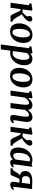

<svg xmlns="http://www.w3.org/2000/svg" viewBox="2042 -2650 862 4986"><g transform="rotate(90 2473.0 -157.0)"><path d="M115.2 -470.2 64.9 -499 73.2 -542.5 227.5 -567.9 257.3 -554.2 224.1 -312H300.8Q324.2 -330.6 343 -349.6Q361.8 -368.7 380.9 -393.1Q391.1 -405.8 398.2 -420.9Q405.3 -436 405.3 -449.2Q405.8 -455.6 403.8 -460.4Q401.9 -465.3 399.7 -470.5Q397.5 -475.6 395.5 -481.9Q393.6 -488.3 393.6 -498Q393.6 -514.2 400.6 -526.9Q407.7 -539.6 419.4 -547.9Q431.2 -556.2 446.5 -560.5Q461.9 -564.9 478 -564.9Q490.2 -564.9 501.7 -561Q513.2 -557.1 521.7 -549.8Q530.3 -542.5 535.4 -531.7Q540.5 -521 540.5 -507.3Q540.5 -485.8 531.7 -464.8Q522.9 -443.8 508.5 -424.3Q494.1 -404.8 474.9 -386.5Q455.6 -368.2 434.6 -351.3Q413.6 -334.5 391.8 -319.8Q370.1 -305.2 351.1 -292.5Q362.3 -278.3 375.5 -256.6Q388.7 -234.9 402.8 -210Q417 -185.1 431.6 -159.9Q446.3 -134.8 460.2 -114Q474.1 -93.3 487.1 -79.1Q500 -64.9 510.7 -62.5L546.9 -44.9L541 0H411.1Q391.1 0 374.3 -19.5Q357.4 -39.1 342.5 -68.4Q327.6 -97.7 314 -131.6Q300.3 -165.5 286.4 -194.8Q272.5 -224.1 257.8 -243.7Q243.2 -263.2 226.1 -263.2H217.8L182.1 0H51.8Z M586.9 -213.4Q585.4 -260.3 594.5 -304.9Q603.5 -349.6 621.3 -389.2Q639.2 -428.7 665.3 -461.7Q691.4 -494.6 724.9 -518.3Q758.3 -542 798.3 -555.2Q838.4 -568.4 884.3 -568.4Q984.9 -568.4 1038.6 -510.5Q1092.3 -452.6 1094.7 -344.2Q1095.7 -297.4 1086.9 -252.4Q1078.1 -207.5 1060.3 -168Q1042.5 -128.4 1016.1 -95.2Q989.7 -62 956.3 -38.3Q922.9 -14.6 882.6 -1.2Q842.3 12.2 796.9 12.2Q695.8 12.2 643.1 -46.4Q590.3 -105 586.9 -213.4ZM816.9 -49.3Q841.8 -49.3 861.6 -62.3Q881.3 -75.2 896.5 -97.4Q911.6 -119.6 922.4 -149.2Q933.1 -178.7 939.5 -211.4Q945.8 -244.1 948.5 -278.6Q951.2 -313 950.7 -345.2Q948.7 -427.7 927.7 -465.6Q906.7 -503.4 866.7 -503.4Q841.8 -503.4 821.8 -490.7Q801.8 -478 786.1 -456.1Q770.5 -434.1 759.5 -405.3Q748.5 -376.5 741.7 -344Q734.9 -311.5 731.9 -277.8Q729 -244.1 730 -212.4Q731.9 -129.4 752.7 -89.4Q773.4 -49.3 816.9 -49.3Z M1262.2 253.9H1134.3L1232.4 -474.1L1179.7 -501L1188 -542.5L1347.7 -567.9L1372.1 -556.2L1366.2 -505.4Q1377.9 -517.6 1392.3 -528.8Q1406.7 -540 1424.3 -548.8Q1441.9 -557.6 1462.2 -562.7Q1482.4 -567.9 1505.9 -567.9Q1548.3 -567.9 1579.8 -553Q1611.3 -538.1 1632.3 -510.5Q1653.3 -482.9 1663.8 -443.8Q1674.3 -404.8 1674.3 -356.4Q1674.3 -311.5 1664.3 -266.6Q1654.3 -221.7 1635 -181.2Q1615.7 -140.6 1587.9 -105.7Q1560.1 -70.8 1524.4 -45.2Q1488.8 -19.5 1445.6 -4.9Q1402.3 9.8 1353 9.8Q1338.9 9.8 1325 8.1Q1311 6.3 1296.9 3.9ZM1306.6 -64.9Q1319.3 -59.1 1333.7 -56.6Q1348.1 -54.2 1366.7 -54.2Q1397 -54.2 1421.1 -66.9Q1445.3 -79.6 1464.1 -101.6Q1482.9 -123.5 1496.6 -152.8Q1510.3 -182.1 1518.8 -215.3Q1527.3 -248.5 1531.5 -283.9Q1535.6 -319.3 1535.6 -353Q1535.6 -382.8 1530.8 -408Q1525.9 -433.1 1516.4 -451.2Q1506.8 -469.2 1492.9 -479.2Q1479 -489.3 1460.4 -489.3Q1443.8 -489.3 1429 -483.6Q1414.1 -478 1401.1 -469Q1388.2 -460 1377 -448.2Q1365.7 -436.5 1356.9 -424.3Z M1741.7 -213.4Q1740.2 -260.3 1749.3 -304.9Q1758.3 -349.6 1776.1 -389.2Q1793.9 -428.7 1820.1 -461.7Q1846.2 -494.6 1879.6 -518.3Q1913.1 -542 1953.1 -555.2Q1993.2 -568.4 2039.1 -568.4Q2139.6 -568.4 2193.4 -510.5Q2247.1 -452.6 2249.5 -344.2Q2250.5 -297.4 2241.7 -252.4Q2232.9 -207.5 2215.1 -168Q2197.3 -128.4 2170.9 -95.2Q2144.5 -62 2111.1 -38.3Q2077.6 -14.6 2037.4 -1.2Q1997.1 12.2 1951.7 12.2Q1850.6 12.2 1797.9 -46.4Q1745.1 -105 1741.7 -213.4ZM1971.7 -49.3Q1996.6 -49.3 2016.4 -62.3Q2036.1 -75.2 2051.3 -97.4Q2066.4 -119.6 2077.1 -149.2Q2087.9 -178.7 2094.2 -211.4Q2100.6 -244.1 2103.3 -278.6Q2106 -313 2105.5 -345.2Q2103.5 -427.7 2082.5 -465.6Q2061.5 -503.4 2021.5 -503.4Q1996.6 -503.4 1976.6 -490.7Q1956.5 -478 1940.9 -456.1Q1925.3 -434.1 1914.3 -405.3Q1903.3 -376.5 1896.5 -344Q1889.6 -311.5 1886.7 -277.8Q1883.8 -244.1 1884.8 -212.4Q1886.7 -129.4 1907.5 -89.4Q1928.2 -49.3 1971.7 -49.3Z M2396.5 -469.7 2345.7 -499 2354.5 -542.5 2508.3 -567.9 2532.7 -556.2 2524.4 -453.6Q2541.5 -477.5 2562.5 -498.5Q2583.5 -519.5 2607.4 -534.9Q2631.3 -550.3 2657.5 -559.1Q2683.6 -567.9 2710.9 -567.9Q2735.8 -567.9 2756.8 -561.8Q2777.8 -555.7 2793.5 -541.5Q2809.1 -527.3 2819.1 -504.6Q2829.1 -481.9 2832.5 -448.7Q2849.6 -475.1 2871.1 -496.8Q2892.6 -518.6 2917.2 -534.4Q2941.9 -550.3 2969.5 -559.1Q2997.1 -567.9 3026.4 -567.9Q3052.7 -567.9 3074.7 -559.8Q3096.7 -551.8 3112.8 -534.2Q3128.9 -516.6 3137.9 -488.5Q3147 -460.4 3147 -420.4Q3147 -406.2 3144.8 -385.3Q3142.6 -364.3 3139.2 -340.6Q3135.7 -316.9 3131.6 -292.2Q3127.4 -267.6 3124 -246.6Q3121.1 -227.5 3117.7 -208Q3114.3 -188.5 3111.3 -168.9Q3108.4 -149.4 3106.2 -131.1Q3104 -112.8 3103.5 -96.7Q3102.5 -79.1 3106.9 -72Q3111.3 -64.9 3118.2 -64.9Q3126.5 -64.9 3136.5 -70.3Q3146.5 -75.7 3166.5 -91.8L3180.7 -60.5Q3176.8 -55.2 3166 -43.5Q3155.3 -31.7 3138.2 -19.8Q3121.1 -7.8 3098.1 1.2Q3075.2 10.3 3046.9 10.3Q3022 10.3 3006.1 4.4Q2990.2 -1.5 2981.2 -11.7Q2972.2 -22 2968.8 -35.4Q2965.3 -48.8 2965.8 -64.5Q2966.3 -78.1 2968.3 -95.9Q2970.2 -113.8 2973.1 -133.8Q2976.1 -153.8 2979.7 -175.3Q2983.4 -196.8 2987.3 -217.8Q2990.7 -237.8 2994.6 -262Q2998.5 -286.1 3002 -311.3Q3005.4 -336.4 3007.6 -361.3Q3009.8 -386.2 3009.8 -408.2Q3009.8 -431.2 3006.6 -445.1Q3003.4 -459 2997.6 -466.8Q2991.7 -474.6 2983.9 -477.1Q2976.1 -479.5 2966.3 -479.5Q2950.7 -479.5 2933.1 -471.7Q2915.5 -463.9 2897.9 -449.7Q2880.4 -435.5 2863.5 -416.3Q2846.7 -397 2832.5 -374Q2830.1 -342.8 2826.4 -309.3Q2822.8 -275.9 2818.8 -246.6L2788.6 0H2654.8L2682.6 -216.3Q2685.5 -236.8 2688.7 -261Q2691.9 -285.2 2694.3 -310.3Q2696.8 -335.4 2698.2 -360.1Q2699.7 -384.8 2699.7 -406.7Q2699.2 -431.2 2696 -445.8Q2692.9 -460.4 2687 -468Q2681.2 -475.6 2672.1 -477.8Q2663.1 -480 2650.9 -480Q2635.7 -480 2617.7 -471.4Q2599.6 -462.9 2581.3 -447.8Q2563 -432.6 2545.4 -412.4Q2527.8 -392.1 2513.2 -368.7L2462.9 0H2332.5Z M3336.4 -470.2 3286.1 -499 3294.4 -542.5 3448.7 -567.9 3478.5 -554.2 3445.3 -312H3522Q3545.4 -330.6 3564.2 -349.6Q3583 -368.7 3602.1 -393.1Q3612.3 -405.8 3619.4 -420.9Q3626.5 -436 3626.5 -449.2Q3627 -455.6 3625 -460.4Q3623 -465.3 3620.8 -470.5Q3618.7 -475.6 3616.7 -481.9Q3614.7 -488.3 3614.7 -498Q3614.7 -514.2 3621.8 -526.9Q3628.9 -539.6 3640.6 -547.9Q3652.3 -556.2 3667.7 -560.5Q3683.1 -564.9 3699.2 -564.9Q3711.4 -564.9 3722.9 -561Q3734.4 -557.1 3742.9 -549.8Q3751.5 -542.5 3756.6 -531.7Q3761.7 -521 3761.7 -507.3Q3761.7 -485.8 3752.9 -464.8Q3744.1 -443.8 3729.7 -424.3Q3715.3 -404.8 3696 -386.5Q3676.8 -368.2 3655.8 -351.3Q3634.8 -334.5 3613 -319.8Q3591.3 -305.2 3572.3 -292.5Q3583.5 -278.3 3596.7 -256.6Q3609.9 -234.9 3624 -210Q3638.2 -185.1 3652.8 -159.9Q3667.5 -134.8 3681.4 -114Q3695.3 -93.3 3708.3 -79.1Q3721.2 -64.9 3731.9 -62.5L3768.1 -44.9L3762.2 0H3632.3Q3612.3 0 3595.5 -19.5Q3578.6 -39.1 3563.7 -68.4Q3548.8 -97.7 3535.2 -131.6Q3521.5 -165.5 3507.6 -194.8Q3493.7 -224.1 3479 -243.7Q3464.4 -263.2 3447.3 -263.2H3439L3403.3 0H3272.9Z M3973.6 9.8Q3930.2 9.8 3899.2 -6.3Q3868.2 -22.5 3848.4 -50.5Q3828.6 -78.6 3819.6 -116.7Q3810.5 -154.8 3810.5 -198.2Q3810.5 -241.2 3820.1 -285.4Q3829.6 -329.6 3848.1 -370.6Q3866.7 -411.6 3894.3 -447.5Q3921.9 -483.4 3958.3 -510.3Q3994.6 -537.1 4039.3 -552.5Q4084 -567.9 4137.2 -567.9Q4164.6 -567.9 4193.8 -561.8Q4223.1 -555.7 4245.1 -548.8L4312 -567.9L4248.5 -102.1Q4246.1 -82 4251.7 -73.5Q4257.3 -64.9 4265.6 -64.9Q4272.5 -64.9 4282.7 -69.3Q4293 -73.7 4310.1 -87.4L4324.7 -56.2Q4320.8 -50.3 4310.3 -39.3Q4299.8 -28.3 4283.7 -17.3Q4267.6 -6.3 4246.3 1.7Q4225.1 9.8 4200.2 9.8Q4166 9.8 4145.5 -6.3Q4125 -22.5 4126.5 -56.2L4122.6 -62.5Q4109.9 -48.3 4093.8 -35.4Q4077.6 -22.5 4059.1 -12.5Q4040.5 -2.4 4019 3.7Q3997.6 9.8 3973.6 9.8ZM4020 -68.4Q4034.2 -68.4 4048.3 -73.5Q4062.5 -78.6 4075.7 -87.4Q4088.9 -96.2 4100.6 -107.4Q4112.3 -118.7 4122.6 -130.4L4171.4 -496.6Q4160.6 -500.5 4148.7 -502Q4136.7 -503.4 4124 -503.4Q4092.3 -503.4 4066.9 -490.2Q4041.5 -477.1 4022 -454.3Q4002.4 -431.6 3988.8 -401.9Q3975.1 -372.1 3966.3 -339.1Q3957.5 -306.2 3953.4 -272Q3949.2 -237.8 3949.2 -206.5Q3949.2 -141.1 3967 -104.7Q3984.9 -68.4 4020 -68.4Z M4352.5 -48.8 4385.7 -62Q4396.5 -64 4406.2 -74.7Q4416 -85.4 4426.3 -101.8Q4436.5 -118.2 4447.3 -137.9Q4458 -157.7 4470.7 -177Q4483.4 -196.3 4498.3 -213.6Q4513.2 -231 4531.7 -242.7Q4475.1 -256.8 4448 -291.7Q4420.9 -326.7 4420.9 -379.9Q4420.9 -427.2 4438.5 -461.9Q4456.1 -496.6 4489.7 -519.3Q4523.4 -542 4571.8 -553.2Q4620.1 -564.5 4681.6 -564.5Q4702.6 -564.5 4723.1 -563.7Q4743.7 -563 4762.7 -562Q4781.7 -561 4798.1 -560.3Q4814.5 -559.6 4826.7 -559.6H4890.6L4861.3 -325.2Q4856 -281.2 4850.6 -239Q4845.2 -196.8 4841.3 -163.3Q4837.4 -129.9 4835 -109.1Q4832.5 -88.4 4832.5 -87.9Q4832.5 -77.1 4837.4 -71.3Q4842.3 -65.4 4848.6 -65.4Q4856.4 -65.4 4868.2 -72Q4879.9 -78.6 4896.5 -92.8L4911.1 -61Q4908.2 -55.7 4896.5 -43.9Q4884.8 -32.2 4866.7 -20.5Q4848.6 -8.8 4825.4 0.2Q4802.2 9.3 4775.9 9.3Q4755.4 9.3 4741 3.9Q4726.6 -1.5 4717.8 -10.5Q4709 -19.5 4704.8 -31.5Q4700.7 -43.5 4700.7 -57.1Q4700.7 -58.1 4701.4 -66.2Q4702.1 -74.2 4703.6 -86.9Q4705.1 -99.6 4707 -115.2Q4709 -130.9 4710.9 -147Q4715.3 -184.6 4721.2 -232.4L4635.7 -232.9Q4621.1 -219.2 4608.9 -196.8Q4596.7 -174.3 4585.9 -148.4Q4575.2 -122.6 4565.2 -95.9Q4555.2 -69.3 4545.2 -48.1Q4535.2 -26.9 4524.2 -13.4Q4513.2 0 4500.5 0H4346.7ZM4671.4 -293Q4676.3 -293 4684.8 -293Q4693.4 -293 4702.1 -293Q4710.9 -293 4718.3 -293.5Q4725.6 -293.9 4729 -294.9L4755.4 -502.9Q4748 -503.9 4730.2 -504.9Q4712.4 -505.9 4681.6 -505.9Q4653.3 -505.9 4629.9 -500.7Q4606.4 -495.6 4589.6 -482.4Q4572.8 -469.2 4563.2 -446Q4553.7 -422.9 4553.7 -386.2Q4553.7 -340.3 4581.8 -316.7Q4609.9 -293 4671.4 -293Z"/></g></svg>

Font: Merriweather Bold
Style: Italic
Weight: 700
Italic angle: -7°
Designer: Eben Sorkin ( eben@eyebytes.com )
Foundry: Eben Sorkin ( eben@eyebytes.com )
Version: Version 1.5; ttfautohint (v0.97) -l 13 -r 13 -G 200 -x 24 -f